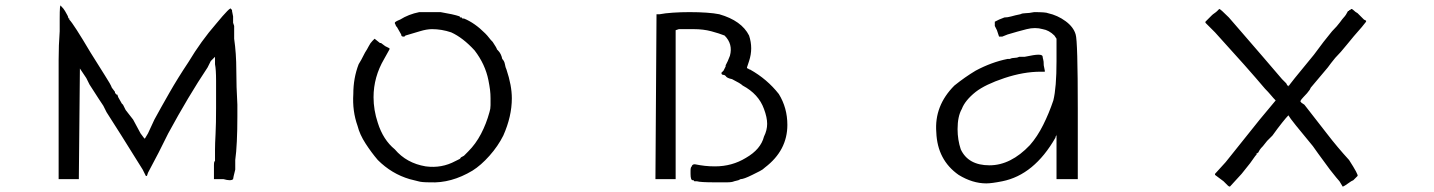

<svg xmlns="http://www.w3.org/2000/svg" viewBox="-20 -650 5267 705"><path d="M195.3 -312.5Q195.3 -375 195.3 -429.7Q195.3 -484.4 199.2 -535.2V-562.5V-582Q199.2 -636.7 203.1 -628.9Q214.8 -617.2 218.8 -609.4Q230.5 -589.8 230.5 -585.9Q230.5 -582 234.4 -582V-578.1Q250 -562.5 312.5 -457Q343.8 -406.2 365.2 -373Q386.7 -339.8 390.6 -328.1L402.3 -312.5V-308.6L410.2 -300.8V-304.7L414.1 -293L429.7 -265.6V-269.5L441.4 -246.1L468.8 -210.9L496.1 -160.2L507.8 -144.5L511.7 -140.6L523.4 -160.2L546.9 -210.9Q570.3 -253.9 601.6 -308.6Q632.8 -363.3 671.9 -421.9Q695.3 -460.9 720.7 -496.1Q746.1 -531.2 773.4 -562.5Q828.1 -628.9 828.1 -617.2Q832 -613.3 832 -613.3V-609.4L835.9 -589.8V-574.2V-566.4L839.8 -554.7V-507.8Q847.7 -453.1 847.7 -392.6Q847.7 -332 851.6 -265.6V-222.7Q851.6 -171.9 849.6 -130.9Q847.7 -89.8 843.8 -62.5V-46.9V-43V-27.3Q835.9 3.9 835.9 7.8Q828.1 15.6 800.8 7.8H781.2H765.6V3.9V-27.3V-43Q765.6 -58.6 769.5 -58.6V-78.1V-101.6Q769.5 -121.1 771.5 -158.2Q773.4 -195.3 773.4 -253.9Q773.4 -312.5 773.4 -353.5Q773.4 -394.5 769.5 -414.1V-441.4Q753.9 -425.8 753.9 -425.8L742.2 -402.3Q671.9 -296.9 597.7 -160.2L562.5 -89.8L523.4 -15.6L519.5 -3.9H515.6L503.9 -27.3L425.8 -152.3L371.1 -238.3L359.4 -261.7L343.8 -285.2L308.6 -339.8L296.9 -363.3L273.4 -398.4V-402.3L269.5 3.9V7.8H234.4H195.3Z M1597.7 -605.5Q1621.1 -601.6 1638.7 -597.7Q1656.2 -593.8 1668 -589.8Q1668 -585.9 1671.9 -585.9H1675.8Q1675.8 -582 1679.7 -582H1683.6Q1703.1 -574.2 1722.7 -560.5Q1742.2 -546.9 1761.7 -527.3Q1769.5 -519.5 1775.4 -511.7Q1781.2 -503.9 1789.1 -496.1Q1804.7 -472.7 1804.7 -468.8L1808.6 -464.8Q1820.3 -453.1 1824.2 -433.6Q1832 -425.8 1834 -414.1Q1835.9 -402.3 1839.8 -394.5Q1859.4 -335.9 1859.4 -289.1Q1859.4 -222.7 1828.1 -152.3Q1808.6 -113.3 1777.3 -78.1Q1746.1 -43 1714.8 -23.4Q1636.7 23.4 1558.6 19.5Q1527.3 19.5 1515.6 15.6L1500 11.7L1484.4 7.8Q1418 -11.7 1367.2 -62.5Q1343.8 -89.8 1322.3 -123Q1300.8 -156.2 1293 -187.5Q1273.4 -242.2 1277.3 -304.7Q1277.3 -363.3 1296.9 -414.1Q1304.7 -425.8 1320.3 -457Q1328.1 -468.8 1334 -480.5Q1339.8 -492.2 1347.7 -500L1355.5 -507.8L1375 -492.2H1378.9L1394.5 -480.5L1402.3 -476.6L1410.2 -472.7V-468.8L1390.6 -433.6Q1351.6 -367.2 1351.6 -293Q1351.6 -246.1 1367.2 -199.2Q1386.7 -136.7 1429.7 -101.6Q1472.7 -50.8 1543 -39.1Q1601.6 -31.2 1652.3 -58.6L1660.2 -62.5Q1668 -66.4 1668 -66.4L1671.9 -70.3Q1668 -70.3 1683.6 -78.1L1699.2 -93.8Q1726.6 -121.1 1746.1 -158.2Q1765.6 -195.3 1777.3 -238.3Q1781.2 -250 1781.2 -263.7Q1781.2 -277.3 1781.2 -289.1Q1781.2 -304.7 1779.3 -320.3Q1777.3 -335.9 1773.4 -355.5Q1761.7 -414.1 1722.7 -464.8Q1679.7 -511.7 1636.7 -531.2Q1601.6 -543 1566.4 -543Q1546.9 -543 1521.5 -535.2Q1496.1 -527.3 1468.8 -519.5L1464.8 -515.6H1460.9Q1453.1 -515.6 1453.1 -523.4L1437.5 -550.8L1433.6 -554.7Q1433.6 -558.6 1431.6 -560.5Q1429.7 -562.5 1429.7 -566.4Q1429.7 -570.3 1449.2 -578.1Q1480.5 -597.7 1519.5 -605.5H1558.6H1593.8Z M2511.7 -605.5Q2546.9 -605.5 2574.2 -603.5Q2601.6 -601.6 2621.1 -597.7Q2703.1 -574.2 2730.5 -519.5Q2738.3 -496.1 2738.3 -472.7Q2738.3 -449.2 2730.5 -425.8L2722.7 -402.3Q2722.7 -398.4 2726.6 -398.4Q2730.5 -394.5 2734.4 -394.5Q2796.9 -359.4 2839.8 -304.7Q2871.1 -253.9 2871.1 -191.4Q2871.1 -97.7 2789.1 -35.2Q2781.2 -27.3 2769.5 -21.5Q2757.8 -15.6 2742.2 -7.8Q2710.9 7.8 2699.2 7.8L2691.4 11.7L2675.8 15.6Q2668 19.5 2648.4 19.5Q2628.9 19.5 2605.5 19.5Q2550.8 19.5 2539.1 15.6H2531.2Q2527.3 15.6 2527.3 11.7H2523.4Q2515.6 11.7 2515.6 -11.7V-15.6V-19.5V-23.4Q2515.6 -35.2 2519.5 -39.1V-35.2Q2519.5 -46.9 2531.2 -46.9Q2550.8 -43 2568.4 -41Q2585.9 -39.1 2605.5 -39.1Q2668 -39.1 2718.8 -70.3Q2773.4 -101.6 2785.2 -148.4Q2796.9 -171.9 2796.9 -195.3Q2796.9 -218.8 2785.2 -250Q2765.6 -304.7 2707 -335.9Q2699.2 -343.8 2668 -359.4Q2648.4 -363.3 2644.5 -371.1Q2640.6 -375 2636.7 -375Q2628.9 -375 2628.9 -382.8L2632.8 -386.7L2636.7 -390.6Q2636.7 -390.6 2644.5 -406.2V-410.2L2652.3 -425.8L2660.2 -445.3Q2671.9 -488.3 2640.6 -519.5Q2621.1 -527.3 2591.8 -535.2Q2562.5 -543 2527.3 -543H2472.7L2460.9 -539.1V7.8H2386.7V3.9L2390.6 -593.8V-597.7H2402.3Q2421.9 -601.6 2451.2 -603.5Q2480.5 -605.5 2511.7 -605.5Z M3777.3 -605.5Q3820.3 -605.5 3828.1 -601.6Q3863.3 -593.8 3892.6 -572.3Q3921.9 -550.8 3929.7 -523.4Q3937.5 -500 3937.5 -250V7.8H3859.4V-156.2Q3859.4 -152.3 3857.4 -150.4Q3855.5 -148.4 3855.5 -144.5Q3777.3 -7.8 3660.2 15.6Q3621.1 23.4 3601.6 23.4Q3550.8 23.4 3500 -7.8Q3421.9 -62.5 3418 -164.1Q3410.2 -261.7 3484.4 -335.9Q3523.4 -367.2 3562.5 -390.6Q3621.1 -421.9 3679.7 -433.6H3687.5Q3695.3 -437.5 3705.1 -437.5Q3714.8 -437.5 3722.7 -441.4H3742.2Q3761.7 -445.3 3773.4 -447.3Q3785.2 -449.2 3793 -449.2Q3808.6 -449.2 3808.6 -441.4Q3808.6 -437.5 3810.5 -431.6Q3812.5 -425.8 3812.5 -410.2L3816.4 -390.6V-386.7H3800.8Q3738.3 -386.7 3668 -363.3Q3597.7 -339.8 3562.5 -312.5Q3523.4 -281.2 3511.7 -250Q3496.1 -222.7 3496.1 -175.8Q3496.1 -136.7 3507.8 -101.6Q3535.2 -43 3613.3 -43Q3691.4 -43 3761.7 -117.2Q3789.1 -148.4 3810.5 -191.4Q3832 -234.4 3847.7 -281.2Q3859.4 -328.1 3859.4 -425.8V-507.8L3851.6 -519.5Q3832 -539.1 3808.6 -543Q3781.2 -550.8 3750 -543Q3718.8 -535.2 3679.7 -523.4L3660.2 -515.6H3648.4L3640.6 -539.1L3632.8 -554.7Q3632.8 -570.3 3632.8 -570.3L3648.4 -578.1L3668 -585.9Q3679.7 -585.9 3693.4 -589.8Q3707 -593.8 3726.6 -597.7Q3734.4 -601.6 3746.1 -601.6Q3757.8 -601.6 3777.3 -605.5Z M4457 -617.2Q4460.9 -617.2 4492.2 -585.9L4543 -527.3L4617.2 -441.4L4687.5 -359.4L4703.1 -343.8Q4707 -335.9 4707 -335.9H4710.9V-332Q4710.9 -335.9 4804.7 -449.2L4839.8 -496.1L4871.1 -535.2Q4890.6 -554.7 4900.4 -568.4Q4910.2 -582 4914.1 -585.9Q4921.9 -593.8 4929.7 -609.4Q4933.6 -609.4 4933.6 -611.3Q4933.6 -613.3 4937.5 -613.3L4941.4 -617.2Q4945.3 -617.2 4949.2 -613.3Q4957 -605.5 4964.8 -601.6L4980.5 -585.9L4988.3 -578.1L4996.1 -574.2V-570.3L4980.5 -550.8Q4949.2 -515.6 4925.8 -486.3Q4902.3 -457 4882.8 -437.5L4867.2 -418L4855.5 -402.3L4793 -328.1Q4789.1 -320.3 4789.1 -320.3Q4781.2 -308.6 4765.6 -293Q4757.8 -285.2 4753.9 -277.3Q4757.8 -277.3 4757.8 -273.4L4769.5 -265.6Q4812.5 -210.9 4851.6 -160.2Q4890.6 -109.4 4933.6 -62.5Q4968.8 -7.8 4964.8 -3.9L4957 3.9L4949.2 11.7L4941.4 15.6Q4914.1 35.2 4910.2 35.2L4898.4 15.6Q4894.5 11.7 4886.7 2Q4878.9 -7.8 4863.3 -27.3L4820.3 -85.9L4800.8 -113.3Q4761.7 -160.2 4738.3 -189.5Q4714.8 -218.8 4710.9 -226.6Q4703.1 -218.8 4687.5 -199.2Q4671.9 -179.7 4652.3 -152.3L4632.8 -132.8L4617.2 -113.3Q4609.4 -105.5 4605.5 -99.6Q4601.6 -93.8 4597.7 -85.9V-89.8Q4593.8 -85.9 4593.8 -85.9V-82L4589.8 -78.1L4570.3 -50.8L4539.1 -11.7L4496.1 35.2Q4492.2 35.2 4488.3 31.2L4480.5 23.4L4472.7 15.6L4441.4 -7.8V-11.7L4480.5 -54.7L4605.5 -210.9L4664.1 -281.2Q4656.2 -289.1 4646.5 -300.8Q4636.7 -312.5 4625 -324.2Q4562.5 -398.4 4441.4 -531.2L4406.2 -566.4V-570.3L4429.7 -593.8Q4433.6 -597.7 4439.5 -601.6Q4445.3 -605.5 4449.2 -609.4Z"/></svg>

Font: 和音 by 宁静之雨，公众号njzyshare
Style: Regular
Weight: 400
Designer: Steve Matteson
Foundry: Ascender Corporation
Version: Version 6.00;June 8, 2018;FontCreator 11.0.0.2388 32-bit